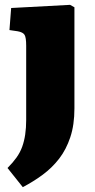

<svg xmlns="http://www.w3.org/2000/svg" viewBox="-20 -542 392 792"><path d="M74 230 11 151Q33 129 48 108Q63 87 71.5 63.5Q80 40 84 12.5Q88 -15 88 -47V-353Q88 -387 81.5 -398Q75 -409 53 -413L19 -418L26 -509L269 -522L287 -512V-95Q287 -27 270 24Q253 75 224 112.5Q195 150 156.5 178.5Q118 207 74 230Z"/></svg>

Font: Literata ExtraBold
Style: Regular
Weight: 800
Designer: Latin by Veronika Burian and Jose Scaglione. Greek by Irene Vlachou. Cyrillic by Vera Evstafieva.
Foundry: TypeTogether
Version: Version 3.103;gftools[0.9.29]